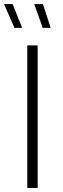

<svg xmlns="http://www.w3.org/2000/svg" viewBox="-28 -923 311 943"><path d="M106 0H157V-700H106ZM182 -786H221L183 -903H140ZM43 -786H81L34 -903H-8Z"/></svg>

Font: Chess Sans Light
Style: Regular
Weight: 300
Designer: Wolf Bōese
Foundry: Wolf Bōese
Version: Version 7.223;Glyphs 3.3 (3306)